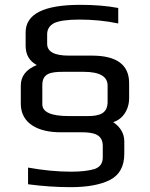

<svg xmlns="http://www.w3.org/2000/svg" viewBox="-20 -659 620 794"><path d="M241 -362H326C392 -362 425 -343 425 -305V-238C425 -190 393 -179 342 -179H265C192 -179 155 -195 155 -228V-307C155 -355 188 -362 241 -362ZM514 -253V-315C514 -391 463 -429 360 -429H265C205 -429 175 -445 175 -478V-517C175 -538 185 -554 205 -564C225 -573 259 -578 308 -578C363 -578 417 -573 469 -562V-626C422 -635 369 -639 312 -639C161 -639 86 -601 86 -525V-470C86 -433 101 -407 132 -390C88 -372 66 -344 66 -305V-230C66 -147 140 -112 229 -112H316C369 -112 405 -103 405 -55V-8C405 16 394 32 371 40C348 47 315 51 274 51C217 51 157 45 96 34V103C156 111 215 115 272 115C341 115 396 105 435 85C474 65 494 29 494 -23V-74C494 -106 479 -133 448 -154C486 -165 514 -204 514 -253Z"/></svg>

Font: Gamestation Text
Style: Bold
Weight: 400
Designer: Jonas Hecksher
Foundry: Jonas Hecksher, Playtypeª, e-types AS
Version: Version 1.003